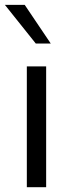

<svg xmlns="http://www.w3.org/2000/svg" viewBox="-30 -775 292 795"><path d="M161.1 0H81.1V-500H161.1ZM180.2 -594.7H118.2L-9.8 -754.9H72.3Z"/></svg>

Font: Segoe UI Historic
Style: Regular
Weight: 400
Foundry: Microsoft Corporation
Version: Version 1.03